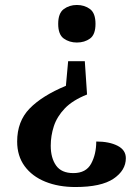

<svg xmlns="http://www.w3.org/2000/svg" viewBox="-20 -560 561 772"><path d="M330 -180Q272 -157 240.5 -124Q209 -91 196.5 -52.5Q184 -14 184 26Q184 75 205.5 105.5Q227 136 275 136Q326 136 346.5 98Q367 60 367 9Q419 9 452.5 26Q486 43 486 76Q486 125 436.5 158.5Q387 192 283 192Q215 192 162 170.5Q109 149 79 108Q49 67 49 9Q49 -72 99 -123.5Q149 -175 245 -215L254 -314H321ZM289 -540Q320 -540 342 -523.5Q364 -507 364 -464Q364 -421 342 -405Q320 -389 289 -389Q259 -389 236.5 -405Q214 -421 214 -464Q214 -507 236.5 -523.5Q259 -540 289 -540Z"/></svg>

Font: Noto Serif Toto SemiBold
Style: Regular
Weight: 600
Designer: Monotype Design Team
Foundry: Monotype Imaging Inc.
Version: Version 2.001; ttfautohint (v1.8.4.7-5d5b)